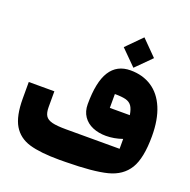

<svg xmlns="http://www.w3.org/2000/svg" viewBox="-152 -979 1184 1194"><g transform="rotate(20 439.5 -382.0)"><path d="M22 -322.8H191.4V-218.3Q191.4 -180.7 203.9 -161.1Q216.3 -141.6 247.8 -133.5Q279.3 -125.5 341.3 -125.5H694.8V-190.9Q640.1 -171.9 586.4 -171.9Q537.6 -171.9 498.3 -188.5Q459 -205.1 436.3 -238.3Q413.6 -271.5 413.6 -318.4Q413.6 -465.8 458.5 -536.6Q503.4 -607.4 593.3 -607.4Q673.8 -607.4 733.4 -568.6Q793 -529.8 825.2 -453.6Q857.4 -377.4 857.4 -267.6Q857.4 -122.1 814.5 -52Q771.5 18.1 680.2 41.3Q588.9 64.5 410.6 66.4Q396 66.9 367.2 66.9Q239.3 66.9 166.5 45.2Q93.8 23.4 57.9 -37.1Q22 -97.7 22 -213.9ZM550.8 -435.5V-343.8H683.1Q676.8 -383.3 663.1 -402.6Q649.4 -421.9 623.8 -428.7Q598.1 -435.5 550.8 -435.5ZM603 -829.6 703.1 -728.5 603 -628.4 502.9 -728.5Z"/></g></svg>

Font: SG Kara Bold
Style: Regular
Weight: 400
Designer: Damoon Khanjanzadeh
Version: Version 1.000